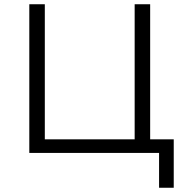

<svg xmlns="http://www.w3.org/2000/svg" viewBox="-20 -720 867 904"><path d="M798 164V-64H687V-700H614V-64H191V-700H118V0H729V164Z"/></svg>

Font: Montserrat Z
Style: Regular
Weight: 400
Designer: Julieta Ulanovsky
Foundry: Julieta Ulanovsky
Version: Version 8.000